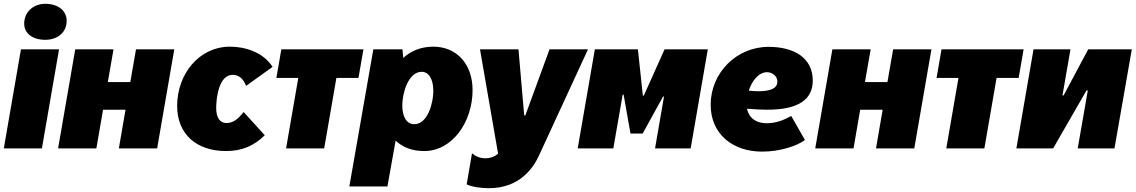

<svg xmlns="http://www.w3.org/2000/svg" viewBox="-21 -779 5962 1008"><path d="M-1 0H199L289 -520H89ZM217 -570C280 -570 329 -608 329 -670C329 -721 287 -759 216 -759C154 -759 106 -716 106 -655C106 -604 149 -570 217 -570Z M693 -520 663 -348H545L575 -520H374L284 0H485L520 -203H638L603 0H804L894 -520Z M1166 14C1250 14 1313 -14 1369 -69L1258 -191C1232 -158 1206 -133 1168 -133C1133 -133 1114 -162 1114 -212C1114 -258 1126 -386 1200 -386C1233 -386 1257 -366 1271 -328L1410 -428C1360 -506 1264 -534 1187 -534C1023 -534 909 -389 909 -223C909 -76 1009 14 1166 14Z M1430 -370H1545L1481 0H1681L1745 -370H1861L1887 -520H1456Z M1813 200H2013L2056 -41C2092 -6 2142 14 2206 14C2354 14 2460 -139 2460 -306C2460 -442 2377 -534 2254 -534C2188 -534 2136 -511 2096 -475L2092 -520H1939ZM2154 -127C2114 -127 2091 -166 2091 -225C2091 -287 2121 -402 2193 -402C2231 -402 2254 -362 2254 -301C2254 -240 2225 -127 2154 -127Z M2546 209C2710 209 2780 99 2808 39L3066 -520H2864L2737 -173H2731L2701 -520H2499L2594 28C2570 48 2545 52 2529 52C2494 52 2473 39 2457 26L2429 189C2459 203 2506 209 2546 209Z M3012 0H3199L3248 -282H3253L3289 -78H3353L3460 -272H3465L3418 0H3605L3695 -520H3468L3359 -277H3354L3328 -520H3102Z M3980 17C4073 17 4162 -12 4205 -44L4133 -170C4095 -149 4053 -132 4004 -132C3955 -132 3912 -154 3901 -208C3941 -205 3976 -203 4007 -203C4170 -203 4246 -256 4246 -356C4246 -474 4150 -533 4014 -533C3845 -533 3710 -396 3710 -229C3710 -74 3827 17 3980 17ZM3910 -303C3927 -356 3963 -400 4006 -400C4025 -400 4060 -387 4060 -350C4060 -316 4026 -300 3961 -300C3944 -300 3927 -301 3910 -303Z M4668 -520 4638 -348H4520L4550 -520H4349L4259 0H4460L4495 -203H4613L4578 0H4779L4869 -520Z M4896 -370H5011L4947 0H5147L5211 -370H5327L5353 -520H4922Z M5315 0H5508L5683 -304H5690L5637 0H5830L5921 -520H5692L5563 -278H5557L5599 -520H5405Z"/></svg>

Font: Fixel Text 20240404 Black
Style: Italic
Weight: 900
Width: 4
Italic angle: -10°
Designer: AlfaBravo + MacPaw
Foundry: Kyrylo Tkachov, Marchela Mozhyna, Serhii Makarenko, Maria Weinstein, Zakhar Kryvoshyya
Version: Version 1.211;Glyphs 3.2 (3225)